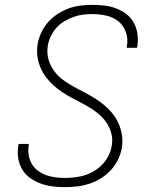

<svg xmlns="http://www.w3.org/2000/svg" viewBox="-20 -763 640 791"><path d="M248 8Q222 8 197 5Q172 2 148.5 -6.5Q125 -15 105 -29Q85 -43 72.5 -63.5Q60 -84 55.5 -109Q51 -134 55 -160Q55 -162 55.5 -164.5Q56 -167 57 -170H99Q99 -168 98.5 -166Q98 -164 98 -162Q95 -142 98.5 -122.5Q102 -103 111.5 -87Q121 -71 136.5 -59.5Q152 -48 170 -41.5Q188 -35 208 -32.5Q228 -30 248 -30Q279 -30 310 -36Q341 -42 369 -59Q397 -76 416 -103Q435 -130 440 -161Q445 -186 439.5 -209.5Q434 -233 422 -252.5Q410 -272 393 -287.5Q376 -303 356.5 -315.5Q337 -328 316.5 -338.5Q296 -349 275.5 -360Q255 -371 235.5 -384Q216 -397 199 -412.5Q182 -428 168.5 -446.5Q155 -465 146 -486.5Q137 -508 134 -532Q131 -556 135 -581Q139 -605 150 -628.5Q161 -652 178 -671.5Q195 -691 217.5 -705.5Q240 -720 263.5 -728.5Q287 -737 312 -740Q337 -743 361 -743Q386 -743 411 -740Q436 -737 458.5 -728.5Q481 -720 500 -705.5Q519 -691 530.5 -670.5Q542 -650 546 -625.5Q550 -601 546 -576Q546 -573 545.5 -571Q545 -569 544 -566H502Q502 -568 502.5 -570Q503 -572 503 -574Q508 -603 498.5 -630.5Q489 -658 468 -675Q447 -692 418.5 -698.5Q390 -705 361 -705Q341 -705 321 -702.5Q301 -700 282 -693Q263 -686 244.5 -675Q226 -664 212 -648Q198 -632 189 -613Q180 -594 177 -575Q172 -545 180 -517.5Q188 -490 205 -468Q222 -446 245 -430Q268 -414 292.5 -401Q317 -388 341.5 -375Q366 -362 388.5 -346Q411 -330 430.5 -310Q450 -290 463 -265.5Q476 -241 481.5 -212.5Q487 -184 482 -155Q478 -130 466.5 -106Q455 -82 437 -62.5Q419 -43 396 -28.5Q373 -14 348 -6Q323 2 298 5Q273 8 248 8Z"/></svg>

Font: Iosevka Curly XLtEx
Style: Italic
Weight: 200
Width: 7
Italic angle: -9°
Monospace: yes
Designer: Belleve Invis
Foundry: Belleve Invis
Version: Version 11.1.0; ttfautohint (v1.8.3)